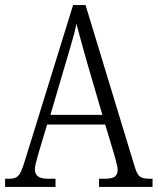

<svg xmlns="http://www.w3.org/2000/svg" viewBox="-20 -734 619 754"><path d="M0 0V-32H15Q33 -32 43.5 -37.5Q54 -43 62 -59.5Q70 -76 79 -107L267 -714H316L510 -76Q516 -57 522.5 -48Q529 -39 540 -35.5Q551 -32 569 -32H579V0H369V-32H390Q420 -32 431 -40.5Q442 -49 442 -67Q442 -74 439.5 -84.5Q437 -95 434 -107Q431 -119 428 -129L393 -245H165L133 -138Q130 -128 126.5 -115Q123 -102 120 -90Q117 -78 117 -69Q117 -51 129 -41.5Q141 -32 172 -32H198V0ZM178 -283H382L323 -485Q314 -517 306 -545.5Q298 -574 291.5 -598Q285 -622 280 -641Q277 -622 270.5 -598.5Q264 -575 256.5 -549.5Q249 -524 241 -497Z"/></svg>

Font: Noto Serif Khmer Condensed Light
Style: Regular
Weight: 300
Width: 3
Designer: Danh Hong and the Monotype Design Team
Foundry: Monotype Imaging Inc.
Version: Version 2.004